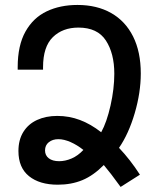

<svg xmlns="http://www.w3.org/2000/svg" viewBox="-20 -745 640 776"><path d="M399.5 -78Q357.5 -35.5 313 -17Q268.5 1.5 213.5 1.5Q140 1.5 97.2 -33Q54.5 -67.5 54.5 -134.5Q54.5 -180 74.5 -212Q94.5 -244 130 -260.2Q165.5 -276.5 211.5 -276.5Q259.5 -276.5 303.2 -260Q347 -243.5 389 -210.5Q411.5 -251 426.8 -318.8Q442 -386.5 442 -447Q442 -529 408 -581.2Q374 -633.5 297 -633.5Q233 -633.5 193.5 -594.8Q154 -556 154 -473.5V-463.5H51.5V-473.5Q51.5 -561.5 83 -617.5Q114.5 -673.5 168.8 -699.2Q223 -725 293 -725Q371.5 -725 429 -692.5Q486.5 -660 517.8 -597.8Q549 -535.5 549 -448Q549 -371 524.5 -287.5Q500 -204 461 -147.5Q506.5 -99.5 545.5 -39L467.5 10.5Q425.5 -47.5 399.5 -78ZM317 -139Q292 -159 265.2 -170.8Q238.5 -182.5 216 -182.5Q192.5 -182.5 177.2 -170.2Q162 -158 162 -137Q162 -117 177.2 -105.2Q192.5 -93.5 219 -93.5Q244 -93.5 269.5 -104.5Q295 -115.5 317 -139Z"/></svg>

Font: JuliaMono Medium
Style: Regular
Weight: 500
Monospace: yes
Designer: cormullion
Foundry: corm
Version: Version 0.054; ttfautohint (v1.8.4)